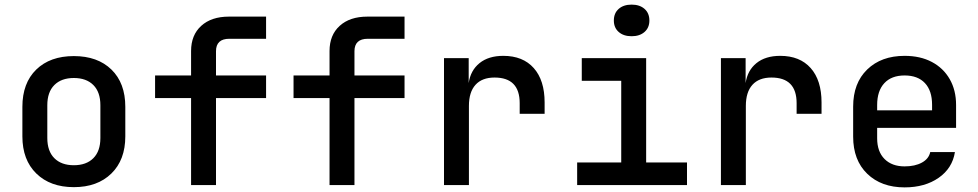

<svg xmlns="http://www.w3.org/2000/svg" viewBox="-20 -802 4240 832"><path d="M300 9Q198 9 137.5 -50Q77 -109 77 -211V-339Q77 -442 137 -500.5Q197 -559 300 -559Q403 -559 463 -500.5Q523 -442 523 -339V-211Q523 -109 462.5 -50Q402 9 300 9ZM300 -86Q354 -86 384.5 -116.5Q415 -147 415 -204V-346Q415 -403 384.5 -433.5Q354 -464 300 -464Q246 -464 215.5 -433.5Q185 -403 185 -346V-204Q185 -147 215.5 -116.5Q246 -86 300 -86Z M808 0V-377H652V-475H808V-581Q808 -650 852 -690Q896 -730 972 -730H1133V-634H974Q916 -634 916 -580V-475H1133V-377H916V0Z M1408 0V-377H1252V-475H1408V-581Q1408 -650 1452 -690Q1496 -730 1572 -730H1733V-634H1574Q1516 -634 1516 -580V-475H1733V-377H1516V0Z M1904 0V-550H2011V-442Q2019 -497 2058 -528.5Q2097 -560 2161 -560Q2246 -560 2293 -507Q2340 -454 2340 -358V-309H2232V-355Q2232 -466 2123 -466Q2069 -466 2040.5 -434.5Q2012 -403 2012 -343V0Z M2481 0V-98H2672V-452H2501V-550H2780V-98H2957V0ZM2717 -645Q2682 -645 2661 -663.5Q2640 -682 2640 -713Q2640 -745 2661 -763.5Q2682 -782 2717 -782Q2752 -782 2773 -763.5Q2794 -745 2794 -713Q2794 -682 2773 -663.5Q2752 -645 2717 -645Z M3104 0V-550H3211V-442Q3219 -497 3258 -528.5Q3297 -560 3361 -560Q3446 -560 3493 -507Q3540 -454 3540 -358V-309H3432V-355Q3432 -466 3323 -466Q3269 -466 3240.5 -434.5Q3212 -403 3212 -343V0Z M3900 10Q3799 10 3738 -49Q3677 -108 3677 -210V-340Q3677 -442 3738 -501Q3799 -560 3900 -560Q3968 -560 4018 -533.5Q4068 -507 4095.5 -459Q4123 -411 4123 -347V-248H3781V-203Q3781 -145 3813 -113Q3845 -81 3900 -81Q3945 -81 3975 -97.5Q4005 -114 4011 -143H4118Q4107 -73 4047.5 -31.5Q3988 10 3900 10ZM3781 -347V-324H4019V-348Q4019 -409 3988 -442Q3957 -475 3900 -475Q3843 -475 3812 -441.5Q3781 -408 3781 -347Z"/></svg>

Font: JetBrains Mono SemiBold
Style: Regular
Weight: 472
Monospace: yes
Designer: Philipp Nurullin, Konstantin Bulenkov
Foundry: JetBrains
Version: Version 2.305; ttfautohint (v1.8.4.7-5d5b)